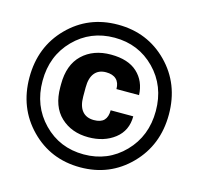

<svg xmlns="http://www.w3.org/2000/svg" viewBox="-115 -864 1093 1058"><g transform="rotate(15 431.5 -335.5)"><path d="M513.2 -275.4Q513.2 -237.3 494.9 -218.3Q476.6 -199.2 437 -199.2Q393.6 -199.2 370.5 -227.2Q347.4 -255.1 347.4 -309.6V-361.1Q347.4 -415.3 370.1 -443.2Q392.8 -471.2 435.1 -471.2Q473.4 -471.2 493.5 -452.1Q513.7 -433.1 513.7 -396.5H642.6Q639.4 -475.8 587 -524Q534.7 -572.3 436.3 -572.3Q335.9 -572.3 273.9 -513.3Q211.9 -454.3 211.9 -343.5V-327.1Q211.9 -216.3 273.9 -158.1Q335.9 -99.9 432.1 -99.9Q521.2 -99.9 581.7 -146.6Q642.1 -193.4 642.1 -275.4ZM108.6 -335.4Q108.6 -478.3 201.5 -572.9Q294.4 -667.5 431.9 -667.5Q568.8 -667.5 661.7 -572.9Q754.6 -478.3 754.6 -335.4Q754.6 -192.6 661.7 -97.3Q568.8 -2 431.9 -2Q294.4 -2 201.5 -97.3Q108.6 -192.6 108.6 -335.4ZM33.9 -335.4Q33.9 -161.1 148.2 -44.7Q262.5 71.8 431.4 71.8Q600.1 71.8 714.6 -44.7Q829.1 -161.1 829.1 -335.4Q829.1 -510 714.6 -625.9Q600.1 -741.7 431.4 -741.7Q262.5 -741.7 148.2 -625.9Q33.9 -510 33.9 -335.4Z"/></g></svg>

Font: Roboto Flex
Style: Regular
Weight: 400
Designer: Berlow after Robertson
Foundry: Google
Version: Version 3.200;gftools[0.9.32]